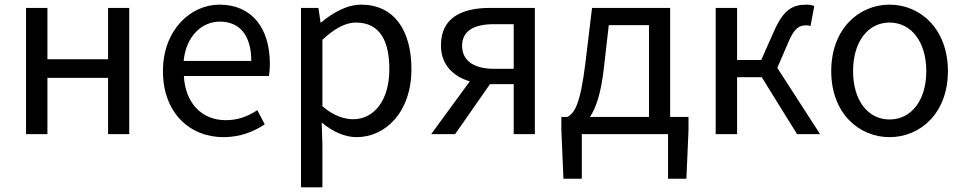

<svg xmlns="http://www.w3.org/2000/svg" viewBox="-20 -577 4150 826"><path d="M92 0H184V-242H445V0H536V-543H445V-322H184V-543H92Z M941 13C1014 13 1072 -11 1119 -42L1087 -103C1046 -76 1004 -60 951 -60C848 -60 777 -134 771 -250H1137C1139 -264 1141 -282 1141 -302C1141 -457 1063 -557 924 -557C800 -557 681 -448 681 -271C681 -92 796 13 941 13ZM770 -315C781 -423 849 -484 926 -484C1011 -484 1061 -425 1061 -315Z M1275 229H1367V45L1364 -50C1413 -9 1465 13 1514 13C1638 13 1750 -94 1750 -280C1750 -448 1674 -557 1534 -557C1471 -557 1410 -521 1361 -480H1359L1350 -543H1275ZM1499 -64C1463 -64 1415 -78 1367 -120V-406C1419 -454 1466 -480 1511 -480C1615 -480 1655 -400 1655 -279C1655 -145 1589 -64 1499 -64Z M2105 -281C2019 -281 1968 -316 1968 -380C1968 -444 2019 -473 2105 -473H2190V-281ZM1835 0H1938L2088 -215H2090H2190V0H2281V-543H2089C1968 -543 1877 -502 1877 -382C1877 -297 1931 -248 2001 -227Z M2483 0H2854V192H2933L2942 -17V-74H2863V-543H2527L2498 -302C2476 -127 2452 -91 2421 -74H2395V-17L2404 192H2483ZM2518 -74C2544 -112 2566 -177 2578 -285L2599 -469H2772V-74Z M3059 0H3151V-245H3257L3409 0H3508L3324 -285L3371 -394C3398 -459 3420 -468 3449 -468C3457 -468 3461 -467 3467 -465L3483 -551C3475 -555 3463 -557 3451 -557C3392 -557 3352 -539 3309 -441L3255 -319H3151V-543H3059Z M3807 13C3940 13 4058 -91 4058 -271C4058 -452 3940 -557 3807 -557C3674 -557 3556 -452 3556 -271C3556 -91 3674 13 3807 13ZM3807 -63C3713 -63 3650 -146 3650 -271C3650 -396 3713 -480 3807 -480C3901 -480 3965 -396 3965 -271C3965 -146 3901 -63 3807 -63Z"/></svg>

Font: Source Han Sans JP
Style: Regular
Weight: 400
Designer: Ryoko NISHIZUKA 西塚涼子 (kana, bopomofo & ideographs); Paul D. Hunt (Latin, Greek & Cyrillic); Sandoll Communications 산돌커뮤니
Foundry: Adobe
Version: Version 2.004;hotconv 1.0.118;makeotfexe 2.5.65603